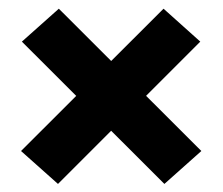

<svg xmlns="http://www.w3.org/2000/svg" viewBox="-20 -534 524 452"><path d="M454 -178.5 367 -101 31.5 -436 118.5 -513.5ZM29.5 -178.5 365 -513.5 451.5 -436 116.5 -101Z"/></svg>

Font: Anek Bangla Medium
Style: Bold
Weight: 700
Version: Version 1.003